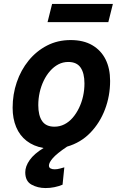

<svg xmlns="http://www.w3.org/2000/svg" viewBox="-20 -740 613 973"><path d="M211 213Q171 213 139.5 195.5Q108 178 108 133Q108 103 130.5 71Q153 39 201 10Q200 10 200 10Q200 10 200 10Q150 1 115 -26Q80 -53 62 -96Q44 -139 44 -194Q44 -262 65 -323.5Q86 -385 125 -433Q164 -481 218 -509Q272 -537 338 -537Q403 -537 447.5 -511Q492 -485 515 -439Q538 -393 538 -330Q538 -254 512 -185.5Q486 -117 437.5 -67Q389 -17 320 3Q268 38 248 61Q228 84 228 99Q228 109 236 113.5Q244 118 257 118Q270 118 284.5 114Q299 110 306 108L297 196Q278 204 256 208.5Q234 213 211 213ZM256 -98Q283 -98 306.5 -110Q330 -122 348.5 -143.5Q367 -165 380.5 -193Q394 -221 401 -252.5Q408 -284 408 -317Q408 -369 388.5 -397.5Q369 -426 326 -426Q299 -426 276 -414Q253 -402 234 -380.5Q215 -359 201.5 -331Q188 -303 181 -271.5Q174 -240 174 -207Q174 -155 193.5 -126.5Q213 -98 256 -98ZM221 -628 244 -720H552L529 -628Z"/></svg>

Font: Ubuntu Sans
Style: Bold Italic
Weight: 700
Italic angle: -13.5°
Designer: Dalton Maag Ltd
Foundry: Dalton Maag Ltd
Version: Version 1.006